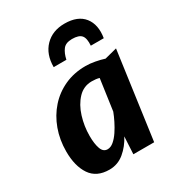

<svg xmlns="http://www.w3.org/2000/svg" viewBox="-197 -950 991 1079"><g transform="rotate(-30 298.5 -411.0)"><path d="M196 8Q113 8 74.2 -49.5Q35.5 -107 35.5 -201.5Q35.5 -277.5 59.5 -343.2Q83.5 -409 127.5 -458.5Q171.5 -508 232.8 -536Q294 -564 369.5 -564Q397 -564 429.5 -558Q462 -552 488 -543.5L567.5 -564L489.5 0H354.5L360.5 -112.5Q334.5 -62 292.5 -27Q250.5 8 196 8ZM244 -96.5Q264.5 -96.5 284.2 -113.2Q304 -130 321.5 -156.2Q339 -182.5 353.2 -211.2Q367.5 -240 376.5 -264L405 -466Q385 -472 356.5 -472Q303.5 -472 267 -433.5Q230 -394.5 211.5 -334.5Q193 -274.5 193 -212Q193 -160.5 204.5 -128.5Q216 -96.5 244 -96.5ZM386 -829.5Q471.5 -829.5 510.8 -779.8Q550 -730 536.5 -648H452.5Q456 -695 439.8 -714.2Q423.5 -733.5 379 -733.5Q338 -733.5 320 -709.8Q302 -686 294 -648H211.5Q211.5 -731 259.2 -780.2Q307 -829.5 386 -829.5Z"/></g></svg>

Font: Merriweather Sans Italic
Style: Bold
Weight: 700
Italic angle: -7.5°
Designer: Eben Sorkin
Foundry: Eben Sorkin
Version: Version 1.008; ttfautohint (v1.7.19-72a1) -l 8 -r 50 -G 200 